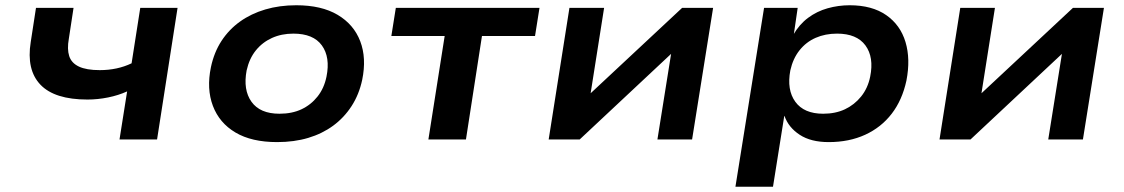

<svg xmlns="http://www.w3.org/2000/svg" viewBox="-20 -531 4279 731"><path d="M435 0 464 -183Q431 -168 391.5 -160Q352 -152 313 -152Q188 -152 134 -208.5Q80 -265 97 -371L117 -501H260L242 -383Q235 -344 243.5 -317.5Q252 -291 280.5 -277.5Q309 -264 360 -264Q393 -264 423.5 -270.5Q454 -277 481 -290L514 -501H656L578 0Z M1035 10Q938 10 876.5 -26.5Q815 -63 790.5 -128Q766 -193 783 -275Q795 -332 823.5 -375.5Q852 -419 894 -449Q936 -479 990 -495Q1044 -511 1108 -511Q1204 -511 1265.5 -474.5Q1327 -438 1351.5 -374Q1376 -310 1359 -227Q1347 -171 1318.5 -127Q1290 -83 1248.5 -52.5Q1207 -22 1153.5 -6Q1100 10 1035 10ZM1044 -98Q1092 -98 1128 -115Q1164 -132 1189 -163.5Q1214 -195 1223 -239Q1238 -313 1205.5 -358Q1173 -403 1097 -403Q1052 -403 1015.5 -386.5Q979 -370 954 -339Q929 -308 919 -263Q905 -189 937.5 -143.5Q970 -98 1044 -98Z M1611 0 1673 -394H1470L1487 -501H2034L2017 -394H1815L1754 0Z M2069 0 2148 -501H2280L2227 -165H2217L2577 -501H2695L2615 0H2483L2537 -338H2548L2187 0Z M2780 180 2889 -501H3017L3002 -398H3000Q3023 -438 3056.5 -463Q3090 -488 3131 -499.5Q3172 -511 3215 -511Q3300 -511 3354 -473.5Q3408 -436 3427.5 -371Q3447 -306 3431 -224Q3415 -150 3375 -98Q3335 -46 3274 -18Q3213 10 3135 10Q3067 10 3024.5 -18Q2982 -46 2967 -89L2966 -90L2923 180ZM3114 -98Q3161 -98 3197 -115Q3233 -132 3258.5 -163.5Q3284 -195 3293 -239Q3308 -313 3275 -358Q3242 -403 3167 -403Q3122 -403 3085.5 -387Q3049 -371 3024 -339.5Q2999 -308 2989 -263Q2975 -189 3008 -143.5Q3041 -98 3114 -98Z M3557 0 3636 -501H3768L3715 -165H3705L4065 -501H4183L4103 0H3971L4025 -338H4036L3675 0Z"/></svg>

Font: Nunito Sans 7pt SemiExpanded
Style: Bold Italic
Weight: 700
Width: 6
Italic angle: -9°
Designer: Vernon Adams
Foundry: Vernon Adams
Version: Version 3.101;gftools[0.9.27]